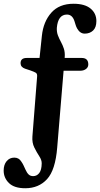

<svg xmlns="http://www.w3.org/2000/svg" viewBox="-62 -757 534 1022"><path d="M282.5 -452 282 -448.5H373Q408 -448.5 408 -414Q408 -399 395.8 -389.8Q383.5 -380.5 365.5 -380.5H276.5L242.5 28Q233 148 188.5 196.5Q144 245 72.5 245Q14 245 -14.2 217.5Q-42.5 190 -42.5 151Q-42.5 120 -26.8 101Q-11 82 14 82Q38.5 82 51 102.5Q58.5 113 63.5 123.8Q68.5 134.5 73.5 145.5Q81 162.5 90.2 171.5Q99.5 180.5 114.5 180.5Q134 180.5 146.8 164.2Q159.5 148 160 113Q160.5 95 147 74.5Q133.5 54 120.8 28.5Q108 3 110.5 -30.5L135.5 -349Q137 -364.5 128.5 -369.8Q120 -375 98.5 -382.5L71 -391.5Q47.5 -400 47.5 -420.5Q47.5 -448.5 80 -448.5H148.5L161 -567Q169 -642 211.2 -689.5Q253.5 -737 329.5 -737Q389 -737 420 -711.5Q451 -686 451 -645Q451 -611 433.5 -594.5Q416 -578 389 -578Q364 -578 348.5 -605.5Q343.5 -614.5 340.5 -624.5Q337.5 -634.5 334 -645.5Q322.5 -679.5 294.5 -679.5Q246.5 -679.5 240.5 -608.5Q239.5 -586.5 246.2 -568.8Q253 -551 262.2 -534.2Q271.5 -517.5 278 -497.8Q284.5 -478 282.5 -452Z"/></svg>

Font: Fraunces 144pt SuperSoft SemiBold
Style: Regular
Weight: 600
Version: Version 1.000;[b76b70a41]